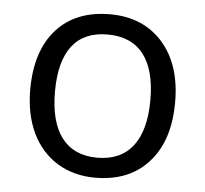

<svg xmlns="http://www.w3.org/2000/svg" viewBox="-45 -592 693 649"><g transform="rotate(5 302.0 -267.5)"><path d="M547.9 -268.1C547.9 -353 525.9 -420.4 481.9 -470.2C437.5 -520 377.9 -544.9 303.2 -544.9C225.6 -544.9 165 -520.5 121.6 -472.2C78.1 -423.3 56.2 -355.5 56.2 -268.1C56.2 -211.9 66.4 -162.6 86.4 -120.6C127 -36.6 204.1 9.8 299.8 9.8C377.4 9.8 438 -14.6 481.9 -64C525.9 -112.8 547.9 -180.7 547.9 -268.1ZM140.1 -268.1C140.1 -406.2 194.8 -476.1 300.8 -476.1C408.2 -476.1 463.9 -404.3 463.9 -268.1C463.9 -130.9 407.7 -58.1 301.8 -58.1C195.8 -58.1 140.1 -131.3 140.1 -268.1Z"/></g></svg>

Font: Samim
Style: Regular
Weight: 400
Foundry: DejaVu fonts team - Redesigned by Saber Rastikerdar
Version: Version 4.0.5